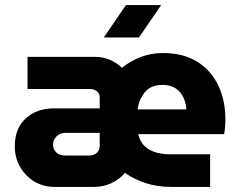

<svg xmlns="http://www.w3.org/2000/svg" viewBox="-20 -733 934 753"><path d="M193 0Q149 0 114 -21.5Q79 -43 58.5 -79Q38 -115 38 -159Q38 -230 81.5 -269Q125 -308 190 -308H371V-352Q371 -367 359.5 -375.5Q348 -384 332 -384H88V-510H354Q383 -510 410.5 -498.5Q438 -487 458 -467Q492 -494 532.5 -509.5Q573 -525 618 -525Q699 -525 753.5 -491Q808 -457 836 -398Q864 -339 864 -265Q864 -251 862.5 -234Q861 -217 859 -207H522Q531 -167 563.5 -147.5Q596 -128 646 -128H804V0H652Q598 0 552.5 -14.5Q507 -29 470 -55Q448 -29 416.5 -14.5Q385 0 350 0ZM520 -304H711Q708 -346 684.5 -373Q661 -400 617 -400Q571 -400 547.5 -370.5Q524 -341 520 -304ZM236 -123H331Q348 -123 359.5 -133.5Q371 -144 371 -160V-212H237Q215 -212 201.5 -198Q188 -184 188 -166Q188 -147 201 -135Q214 -123 236 -123ZM387 -586 474 -713H612L525 -586Z"/></svg>

Font: MuseoModerno
Style: Bold
Weight: 700
Designer: Pablo Cosgaya, Héctor Gatti, Marcela Romero, and the Authors of The MuseoModerno Project.
Foundry: Omnibus-Type Team
Version: Version 1.001